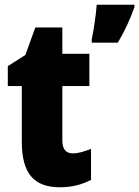

<svg xmlns="http://www.w3.org/2000/svg" viewBox="-20 -846 587 810"><path d="M547 -815V-826H388C385 -785 375 -716 367 -680V-666H477C507 -716 528 -763 547 -815ZM287 -199C258 -199 243 -217 243 -253V-483H357V-619H243V-730H129L87 -614L13 -567V-483H72V-248C72 -112 125 -56 233 -56C287 -56 326 -68 364 -87V-218C336 -207 311 -199 287 -199Z"/></svg>

Font: Noto Sans Malayalam UI Condensed Black
Style: Regular
Weight: 900
Width: 3
Designer: Jelle Bosma - Monotype Design Team
Foundry: Monotype Imaging Inc.
Version: Version 2.104